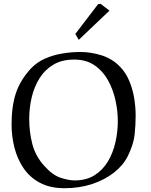

<svg xmlns="http://www.w3.org/2000/svg" viewBox="-20 -974 794 1012"><path d="M557 -918 395 -764 377 -795 497 -952 510 -954ZM320 18Q243 18 189.5 -11Q136 -40 103.5 -88.5Q71 -137 56 -196.5Q41 -256 41 -318Q41 -415 64 -483.5Q87 -552 142 -612Q174 -646 217 -665Q260 -684 308.5 -692Q357 -700 403 -700Q459 -700 515 -682.5Q571 -665 611 -624Q642 -593 660.5 -549.5Q679 -506 687 -458.5Q695 -411 695 -364Q695 -315 689.5 -264Q684 -213 654 -152Q630 -103 581 -64.5Q532 -26 465.5 -4Q399 18 320 18ZM371 -660Q306 -660 261 -633Q216 -606 188 -561Q160 -516 147 -460.5Q134 -405 134 -348Q134 -278 150.5 -214.5Q167 -151 213 -100Q258 -50 301 -36.5Q344 -23 373 -23Q435 -23 478.5 -50.5Q522 -78 549 -123.5Q576 -169 588.5 -224.5Q601 -280 601 -336Q601 -389 588.5 -446Q576 -503 549 -551.5Q522 -600 478 -630Q434 -660 371 -660Z"/></svg>

Font: Aref Ruqaa Ink
Style: Regular
Weight: 400
Designer: Abdullah Aref
Version: Version 1.005